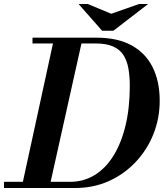

<svg xmlns="http://www.w3.org/2000/svg" viewBox="-54 -943 843 963"><path d="M-34 0V-31H297Q365 -31 420 -64.5Q475 -98 514.5 -161Q554 -224 575.5 -313Q597 -402 597 -513Q597 -560 590 -599.5Q583 -639 565 -667Q547 -695 513 -710Q479 -725 426 -725H109V-754H431Q535 -754 605 -716Q675 -678 711 -607Q747 -536 747 -438Q747 -350 716 -271.5Q685 -193 627.5 -131.5Q570 -70 492.5 -35Q415 0 322 0ZM54 0 218 -754H361L193 0ZM458 -789 340 -923H386L504 -874L644 -923H689L515 -789Z"/></svg>

Font: Libre Bodoni SemiBold
Style: Italic
Weight: 600
Italic angle: -13°
Version: Version 2.003